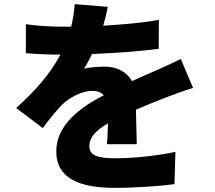

<svg xmlns="http://www.w3.org/2000/svg" viewBox="-20 -842 1040 928"><path d="M501 -809 341 -822C339 -788 333 -750 324 -713C310 -713 297 -713 285 -713C231 -713 155 -717 105 -725V-585C158 -580 231 -578 272 -578C223 -486 152 -404 58 -320L187 -223C221 -269 250 -305 280 -336C314 -370 376 -403 427 -403C446 -403 467 -398 482 -382C371 -324 252 -241 252 -110C252 23 370 66 534 66C633 66 762 57 823 48L828 -108C740 -89 626 -77 537 -77C443 -77 412 -94 412 -136C412 -176 439 -209 502 -246C501 -208 499 -171 497 -145H641C640 -190 638 -257 637 -312C690 -335 739 -354 777 -369C815 -384 878 -407 913 -417L854 -557C811 -536 770 -517 726 -498C691 -482 658 -469 618 -450C592 -496 544 -520 485 -520C457 -520 406 -516 386 -510C399 -530 412 -555 425 -581C531 -585 654 -594 747 -606L748 -746C664 -731 569 -723 479 -718C490 -756 497 -787 501 -809Z"/></svg>

Font: Source Han Sans HK Heavy
Style: Regular
Weight: 900
Designer: Ryoko NISHIZUKA 西塚涼子 (kana, bopomofo & ideographs); Paul D. Hunt (Latin, Greek & Cyrillic); Sandoll Communications 산돌커뮤니
Foundry: Adobe
Version: Version 2.000;hotconv 1.0.107;makeotfexe 2.5.65593